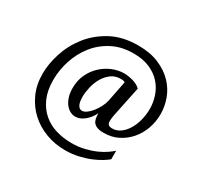

<svg xmlns="http://www.w3.org/2000/svg" viewBox="-141 -713 1005 978"><g transform="rotate(30 361.5 -223.5)"><path d="M441 -350Q435 -356 416 -356Q383 -356 359.5 -338Q336 -320 321 -293.5Q306 -267 299 -236Q292 -205 292 -180Q292 -147 301 -131.5Q310 -116 324 -116Q337 -116 351.5 -126.5Q366 -137 379 -153.5Q392 -170 402.5 -190Q413 -210 417 -229ZM578 23Q568 32 546.5 45.5Q525 59 495 71.5Q465 84 428 92.5Q391 101 350 101Q290 101 237 81Q184 61 144 24.5Q104 -12 80.5 -64Q57 -116 57 -180Q57 -237 77.5 -301.5Q98 -366 141 -421Q184 -476 250.5 -512Q317 -548 409 -548Q479 -548 530.5 -526Q582 -504 615.5 -469Q649 -434 665 -390Q681 -346 681 -301Q681 -257 666.5 -216Q652 -175 625 -143.5Q598 -112 560.5 -93Q523 -74 477 -74Q453 -74 438.5 -79.5Q424 -85 416.5 -94.5Q409 -104 406.5 -117.5Q404 -131 404 -147Q387 -113 361.5 -93Q336 -73 310 -73Q295 -73 280 -80.5Q265 -88 253 -103Q241 -118 233.5 -140.5Q226 -163 226 -193Q226 -238 243 -274Q260 -310 287.5 -335.5Q315 -361 349 -375Q383 -389 417 -389Q441 -389 469.5 -381Q498 -373 515 -356L478 -178Q476 -167 475 -158.5Q474 -150 474 -143Q474 -129 480 -122Q486 -115 503 -115Q529 -115 550.5 -130.5Q572 -146 587.5 -171.5Q603 -197 611.5 -230Q620 -263 620 -297Q620 -334 608 -370.5Q596 -407 570.5 -436Q545 -465 505 -483Q465 -501 408 -501Q337 -501 283 -472.5Q229 -444 193 -398Q157 -352 138.5 -295Q120 -238 120 -180Q120 -118 139.5 -74Q159 -30 192 -1.5Q225 27 268.5 40Q312 53 360 53Q401 53 436 44.5Q471 36 499 23.5Q527 11 547 -3Q567 -17 578 -27Z"/></g></svg>

Font: Quattrocento Sans
Style: Regular
Weight: 400
Designer: Pablo Impallari
Foundry: Pablo Impallari, Igino Marini, Brenda Gallo
Version: Version 2.000